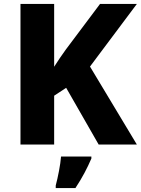

<svg xmlns="http://www.w3.org/2000/svg" viewBox="-20 -734 715 975"><path d="M675 0 437 -396 675 -714H488L314 -482C294 -454 273 -424 255 -395V-714H84V0H255V-248L316 -288L481 0ZM444 71V61H290C287 102 274 167 263 208V221H363C398 168 423 120 444 71Z"/></svg>

Font: Noto Sans Arabic ExtBd
Style: Regular
Weight: 800
Designer: Monotype Design Team, Nadine Chahine, Nizar Qandah and Khaled Hosny
Foundry: Monotype Imaging Inc.
Version: Version 2.012